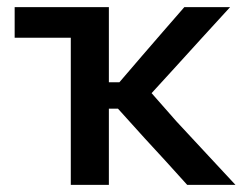

<svg xmlns="http://www.w3.org/2000/svg" viewBox="-20 -517 694 537"><path d="M178 0V-411.5H21V-497H284.5V-287H314L377.5 -361Q407 -395 436.5 -429.2Q466 -463.5 495.5 -497H623.5Q583 -453 543 -409Q503 -365 463 -321L404 -256.5L473.5 -177.5Q515 -133 556.2 -88.5Q597.5 -44 638.5 0H503.5Q474 -33 444 -65.8Q414 -98.5 384.5 -130.5L310 -213H284.5V0Z"/></svg>

Font: Commissioner Medium
Style: Regular
Weight: 500
Designer: Kostas Bartsokas
Foundry: Kostas Bartsokas
Version: Version 1.000; ttfautohint (v1.8.3)